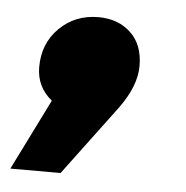

<svg xmlns="http://www.w3.org/2000/svg" viewBox="-91 -232 384 396"><g transform="rotate(5 100.5 -33.5)"><path d="M191 -104Q191 -63 157 -16L48 130H-56L17 -17Q-15 -43 -15 -84Q-15 -133 17.5 -165Q50 -197 98 -197Q139 -197 165 -172.5Q191 -148 191 -104Z"/></g></svg>

Font: Gontserrat Black
Style: Italic
Weight: 900
Italic angle: -11.3°
Designer: Julieta Ulanovsky
Foundry: Julieta Ulanovsky
Version: Version 6.001